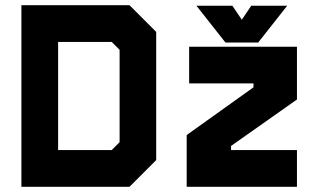

<svg xmlns="http://www.w3.org/2000/svg" viewBox="-20 -720 1220 740"><path d="M62.5 0V-700H479L582 -597V-103L479 0ZM204 -141.5H410.5L441 -172V-528L410.5 -558.5H204ZM135.5 -71H440.5L512.5 -143V-557.5L440.5 -629.5H135.5ZM135.5 -71V-629.5H440.5L512.5 -557.5V-143L440.5 -71ZM785 -71H1062H785V-173L1040.5 -362V-470H774H1040.5V-362L785 -173ZM699.5 0V-199.5L957 -383.5V-398.5H709V-540H1124.5V-336.5L870.5 -157.5V-141.5H1124.5V0ZM849 -556 737 -698H875.5L912 -644L948.5 -698H1087L975 -556ZM882.5 -595H939.5L982 -653L939.5 -595H882.5L840 -653Z"/></svg>

Font: Tourney Black
Style: Regular
Weight: 900
Version: Version 1.015